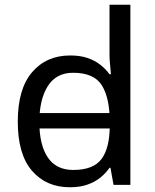

<svg xmlns="http://www.w3.org/2000/svg" viewBox="-20 -780 655 810"><path d="M104 -238V-303H480V-238ZM275 10Q175 10 115 -59.5Q55 -129 55 -267Q55 -405 115.5 -475.5Q176 -546 276 -546Q318 -546 349 -535.5Q380 -525 403 -507Q426 -489 442 -467H448Q447 -480 444.5 -505.5Q442 -531 442 -546V-760H530V0H459L446 -72H442Q426 -49 403 -30.5Q380 -12 348.5 -1Q317 10 275 10ZM289 -63Q374 -63 408.5 -109.5Q443 -156 443 -250V-266Q443 -366 410 -419.5Q377 -473 288 -473Q217 -473 181.5 -416.5Q146 -360 146 -265Q146 -169 181.5 -116Q217 -63 289 -63Z"/></svg>

Font: oriya115
Style: Regular
Weight: 400
Designer: Amélie Bonet and Sol Matas
Foundry: Google LLC
Version: Version 2.003